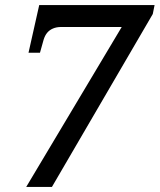

<svg xmlns="http://www.w3.org/2000/svg" viewBox="-20 -734 627 754"><path d="M83 0 458 -628H220Q202 -628 188 -622Q174 -616 165 -605Q156 -594 151 -577L137 -527H92L134 -714H587L580 -679L184 0Z"/></svg>

Font: ET Text
Style: Italic
Weight: 470
Italic angle: -12°
Designer: Monotype Design Team
Foundry: Monotype Imaging Inc.
Version: Version 2.009